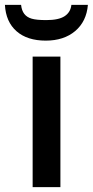

<svg xmlns="http://www.w3.org/2000/svg" viewBox="-53 -774 383 794"><path d="M196.8 0H82V-540H196.8ZM136.2 -606Q59.6 -606 15.4 -644.8Q-28.8 -683.6 -32.7 -753.9H34.2Q36.6 -730.5 47.4 -716.6Q58.1 -702.6 77.9 -696.8Q97.7 -690.9 138.2 -690.9Q189.5 -690.9 214.1 -707Q238.8 -723.1 242.2 -753.9H310.5Q304.7 -685.1 257.8 -645.5Q210.9 -606 136.2 -606Z"/></svg>

Font: JBL Sans
Style: Semibold
Weight: 600
Version: Version 1.10